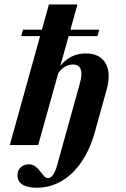

<svg xmlns="http://www.w3.org/2000/svg" viewBox="-20 -655 569 867"><path d="M145.2 192.7Q103.2 192.7 81 178.2Q58.9 163.7 58.9 136.3Q58.9 115.3 73 101.2Q87.1 87.1 109.7 87.1Q127.4 87.1 139.5 96.4Q151.6 105.6 160.9 118.1Q170.2 130.6 178.6 139.9Q187.1 149.2 196.8 149.2Q205.6 149.2 212.9 142.3Q220.2 135.5 227 121.8Q233.9 108.1 238.7 88.7L341.1 -280.6Q352.4 -321 344.4 -342.3Q336.3 -363.7 308.9 -363.7Q287.1 -363.7 268.1 -350.4Q249.2 -337.1 233.1 -309.7L229 -323.4Q254.8 -368.5 289.1 -391.1Q323.4 -413.7 367.7 -413.7Q431.5 -413.7 456.9 -369Q482.3 -324.2 461.3 -249.2L408.1 -58.1Q386.3 20.2 347.6 76.6Q308.9 133.1 257.7 162.9Q206.5 192.7 145.2 192.7ZM24.2 0 200.8 -634.7H329.8L152.4 0ZM75.8 -491.9 83.9 -521H428.2L420.2 -491.9Z"/></svg>

Font: Playfair 5pt SemiExpanded Light ExtraBold
Style: Italic
Weight: 800
Italic angle: -15.6°
Version: Version 2.001;gftools[0.9.30]